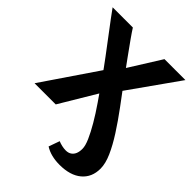

<svg xmlns="http://www.w3.org/2000/svg" viewBox="-250 -788 1160 1160"><g transform="rotate(45 330.0 -208.0)"><path d="M468 242Q431 242 399.5 234Q368 226 343 210L368 140Q382 146 399.5 150Q417 154 433 154Q455 154 469.5 144Q484 134 491 117Q498 100 498 76Q498 50 480.5 10Q463 -30 433.5 -80.5Q404 -131 365 -187.5Q326 -244 284 -304Q243 -363 202 -417.5Q161 -472 125.5 -519Q90 -566 63 -602Q36 -638 22 -658H195Q208 -637 235.5 -598Q263 -559 300 -508Q337 -457 380 -398Q431 -330 481 -262.5Q531 -195 571.5 -132Q612 -69 636 -14.5Q660 40 660 83Q660 157 609.5 199.5Q559 242 468 242ZM13 0 266 -372 321 -428 465 -658H644L411 -329L359 -276L194 0Z"/></g></svg>

Font: Ysabeau ExtraBold
Style: Regular
Weight: 800
Designer: Christian Thalmann (Catharsis Fonts)
Version: Version 2.002